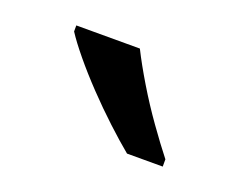

<svg xmlns="http://www.w3.org/2000/svg" viewBox="-45 -835 370 298"><g transform="rotate(20 140.5 -686.0)"><path d="M145 -766Q156 -744 172.5 -716.5Q189 -689 207.5 -663Q226 -637 241 -618V-606H182Q165 -620 144 -639.5Q123 -659 102.5 -680.5Q82 -702 65.5 -722Q49 -742 40 -756V-766Z"/></g></svg>

Font: Noto Sans Kannada
Style: Regular
Weight: 400
Designer: Jelle Bosma - Monotype Design Team
Foundry: Monotype Imaging Inc.
Version: Version 2.003